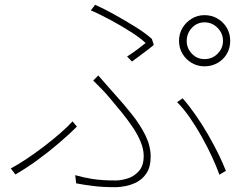

<svg xmlns="http://www.w3.org/2000/svg" viewBox="-20 -760 1040 799"><path d="M757 -590Q757 -559 778.5 -536.5Q800 -514 831 -514Q863 -514 885.5 -536.5Q908 -559 908 -590Q908 -621 885.5 -644Q863 -667 831 -667Q800 -667 778.5 -644Q757 -621 757 -590ZM725 -590Q725 -620 739.5 -644Q754 -668 778 -682.5Q802 -697 831 -697Q861 -697 885.5 -682.5Q910 -668 924 -644Q938 -620 938 -590Q938 -560 924 -536Q910 -512 885.5 -498Q861 -484 831 -484Q802 -484 778 -498Q754 -512 739.5 -536Q725 -560 725 -590ZM509 -525Q531 -539 552.5 -555Q574 -571 586 -581Q564 -602 525 -627Q486 -652 441.5 -676Q397 -700 358 -717L376 -740Q412 -724 457 -699Q502 -674 544.5 -647.5Q587 -621 612 -598L620 -573Q612 -566 601.5 -558Q591 -550 579 -541Q567 -532 554.5 -522.5Q542 -513 529 -504ZM293 -31Q328 -21 366 -15Q404 -9 462 -9Q483 -9 510 -17Q537 -25 557.5 -47.5Q578 -70 578 -111Q578 -139 565.5 -169.5Q553 -200 532 -231Q511 -262 486 -293Q461 -324 436 -353Q422 -370 403.5 -389Q385 -408 368 -425L389 -446Q403 -430 420.5 -410Q438 -390 454 -372Q494 -328 529 -284Q564 -240 585.5 -196Q607 -152 607 -108Q607 -66 590.5 -40.5Q574 -15 550 -2.5Q526 10 501.5 14.5Q477 19 462 19Q408 19 368 14Q328 9 297 3ZM893 -33Q881 -67 862 -108Q843 -149 819.5 -191Q796 -233 770 -270.5Q744 -308 717 -335L740 -351Q768 -319 795 -280Q822 -241 846 -199.5Q870 -158 889 -119Q908 -80 920 -49ZM300 -233Q270 -203 227 -166Q184 -129 136 -94Q88 -59 44 -34L25 -59Q55 -75 91 -99Q127 -123 163 -150.5Q199 -178 230.5 -205.5Q262 -233 282 -255Z"/></svg>

Font: Shanggu Sans SC VF
Style: Regular
Weight: 250
Designer: GuiWonder
Version: Version 1.021